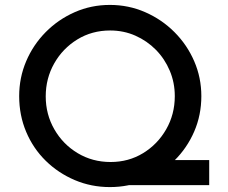

<svg xmlns="http://www.w3.org/2000/svg" viewBox="-20 -753 928 781"><path d="M586 -102H831V0H447ZM58 -362Q58 -437 86.5 -504Q115 -571 166 -622.5Q217 -674 284 -703.5Q351 -733 427 -733Q503 -733 570.5 -703.5Q638 -674 689.5 -622.5Q741 -571 770 -504Q799 -437 799 -362Q799 -285 770 -218Q741 -151 689.5 -100Q638 -49 570.5 -20.5Q503 8 427 8Q351 8 284 -20.5Q217 -49 166 -99Q115 -149 86.5 -216.5Q58 -284 58 -362ZM166 -361Q166 -288 201 -227Q236 -166 296 -130Q356 -94 430 -94Q503 -94 562 -130Q621 -166 656 -227Q691 -288 691 -362Q691 -417 670.5 -465.5Q650 -514 614 -550.5Q578 -587 530.5 -608Q483 -629 428 -629Q354 -629 294.5 -592.5Q235 -556 200.5 -495Q166 -434 166 -361Z"/></svg>

Font: Reem Kufi Fun
Style: Regular
Weight: 400
Designer: Khaled Hosny
Version: Version 1.005